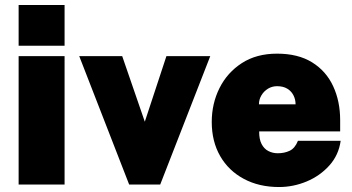

<svg xmlns="http://www.w3.org/2000/svg" viewBox="-20 -743 1419 773"><path d="M240 -517V0H55V-517ZM240 -723V-559H55V-723Z M826.5 -517 625 0H500L299 -517H472L563 -253L650 -517Z M1023.5 -214Q1023 -183 1033 -163.5Q1043 -144 1060.2 -135Q1077.5 -126 1098.5 -126Q1125 -126 1146.2 -136Q1167.5 -146 1179.5 -176H1351.5Q1343.5 -118.5 1306 -76.8Q1268.5 -35 1214.8 -12.5Q1161 10 1103.5 10Q1023 10 961.8 -22.8Q900.5 -55.5 866.5 -114.5Q832.5 -173.5 832.5 -252Q832.5 -326 863.8 -388.5Q895 -451 953.8 -489Q1012.5 -527 1095.5 -527Q1180 -527 1236.5 -492Q1293 -457 1321.2 -396.2Q1349.5 -335.5 1349.5 -259V-214ZM1022.5 -323H1170Q1170 -342.5 1161.5 -359.2Q1153 -376 1136.5 -386Q1120 -396 1095.5 -396Q1075.5 -396 1059 -386Q1042.5 -376 1032.5 -359.2Q1022.5 -342.5 1022.5 -323Z"/></svg>

Font: Public Sans Black
Style: Regular
Weight: 900
Designer: The Public Sans Project Authors: Dan O. Williams and USWDS (Libre Franklin designed by Pablo Impallari and Rodrigo Fuenz
Version: Version 1.007